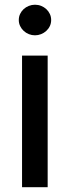

<svg xmlns="http://www.w3.org/2000/svg" viewBox="-20 -776 289 796"><path d="M71.4 0V-545.5H177.6V0ZM57.9 -692.8Q57.9 -706.7 63.4 -718.2Q68.9 -729.8 78.1 -738.3Q87.4 -746.8 99.6 -751.6Q111.9 -756.4 125 -756.4Q138.5 -756.4 150.6 -751.6Q162.6 -746.8 171.9 -738.3Q181.1 -729.8 186.6 -718.2Q192.1 -706.7 192.1 -692.8Q192.1 -679.3 186.6 -667.8Q181.1 -656.2 171.7 -647.7Q162.3 -639.2 150.2 -634.4Q138.1 -629.6 125 -629.6Q111.9 -629.6 99.8 -634.4Q87.7 -639.2 78.5 -647.7Q69.2 -656.2 63.6 -667.8Q57.9 -679.3 57.9 -692.8Z"/></svg>

Font: Inter P Medium
Style: Regular
Weight: 500
Designer: Rasmus Andersson
Foundry: rsms
Version: Version 3.018;git-588b23468